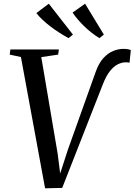

<svg xmlns="http://www.w3.org/2000/svg" viewBox="-20 -1010 726 1037"><path d="M223.5 7 93 -702 32.5 -715 36 -743H298L294 -715L203 -701.5L291.5 -179.5L310 -32.5L291 -30L347 -202.5L496.5 -621Q513.5 -669 538.2 -696Q563 -723 591 -734.5Q619 -746 645.5 -746Q662 -746 672.8 -743.8Q683.5 -741.5 686.5 -739L679.5 -671Q675 -672.5 670.8 -673Q666.5 -673.5 659.5 -673.5Q639 -673.5 617 -663Q595 -652.5 574 -626.2Q553 -600 535 -553.5L316 5ZM541 -823 517 -804Q495 -817.5 474.2 -833.8Q453.5 -850 434.8 -868.2Q416 -886.5 400 -905.2Q384 -924 372 -942L439.5 -990ZM374 -823 350 -804Q326.5 -817 301.2 -833Q276 -849 252.5 -867Q229 -885 209.2 -903.5Q189.5 -922 176.5 -939.5L243.5 -990Z"/></svg>

Font: Merriweather 96pt
Style: Italic
Weight: 400
Italic angle: -7.8°
Version: Version 2.101